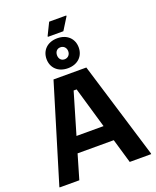

<svg xmlns="http://www.w3.org/2000/svg" viewBox="-178 -1102 981 1205"><g transform="rotate(-20 312.5 -500.0)"><path d="M260.8 -913.3H364.2L415 -995V-1000H300.8L260.8 -918.3ZM312.5 -685C379.2 -685 420 -727.5 420 -785C420 -842.5 379.2 -885 312.5 -885C245.8 -885 205 -842.5 205 -785C205 -727.5 245.8 -685 312.5 -685ZM311.7 -745C288.3 -745 275 -762.5 275 -785C275 -807.5 288.3 -825 311.7 -825C335 -825 350 -807.5 350 -785C350 -762.5 335 -745 311.7 -745ZM6.7 0H138.3L185.8 -162.5H427.5L475 0H618.3V-5L421.7 -650H202.5L6.7 -5ZM297.5 -541.7H317.5L397.5 -267.5H216.7Z"/></g></svg>

Font: Familjen Grotesk GF
Style: Bold
Weight: 700
Designer: Anders Wikstroem, Jonas Baeckman, Matilda Gysing, Kristian Moeller
Foundry: Familjen STHLM AB
Version: Version 2.000; Beta; Release 4; Build 6